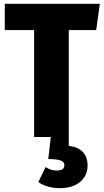

<svg xmlns="http://www.w3.org/2000/svg" viewBox="-20 -715 541 1002"><path d="M437 149Q437 201 398.5 234Q360 267 291 267Q258 267 228.5 258Q199 249 180 235L218 157Q247 175 274 175Q295 175 305.5 168.5Q316 162 316 146Q316 130 296 122.5Q276 115 232 115L245 0H158V-558H5V-695H501L482 -558H339V46Q388 52 412.5 78.5Q437 105 437 149Z"/></svg>

Font: Fira Sans Condensed ExtraBold
Style: Regular
Weight: 800
Width: 3
Designer: Carrois Corporate & Edenspiekermann AG
Foundry: Carrois Corporate GbR & Edenspiekermann AG
Version: Version 4.203